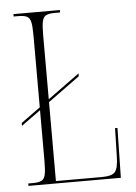

<svg xmlns="http://www.w3.org/2000/svg" viewBox="-52 -754 563 795"><g transform="rotate(-5 229.5 -357.0)"><path d="M34 0V-10H53Q77 -10 89 -16Q101 -22 105 -40Q109 -58 109 -96V-308L29 -250V-262L109 -320V-618Q109 -656 105 -674Q101 -692 89 -698Q77 -704 53 -704H34V-714H227V-704H205Q181 -704 169 -698Q157 -692 153 -674Q149 -656 149 -619V-350L281 -446V-434L149 -338V-10H339Q383 -10 395.5 -26Q408 -42 409 -88L412 -207H422L418 0Z"/></g></svg>

Font: Noto Serif Display ExtraCondensed ExtraLight
Style: Regular
Weight: 200
Width: 2
Designer: Monotype Design Team
Foundry: Monotype Imaging Inc.
Version: Version 2.009